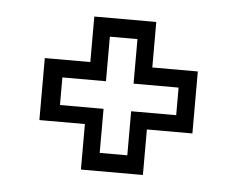

<svg xmlns="http://www.w3.org/2000/svg" viewBox="-35 -499 487 395"><g transform="rotate(5 209.0 -302.0)"><path d="M145 -144V-238H51V-366H145V-460H273V-366H367V-238H273V-144ZM180.5 -181.5H237.5V-272.5H330.5V-329.5H237.5V-421.5H180.5V-329.5H90.5V-272.5H180.5Z"/></g></svg>

Font: Tourney Condensed
Style: Regular
Weight: 400
Width: 3
Designer: Tyler Finck
Foundry: Etcetera Type Co
Version: Version 1.010; ttfautohint (v1.8.3)